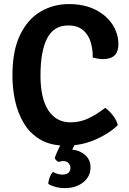

<svg xmlns="http://www.w3.org/2000/svg" viewBox="-20 -718 646 965"><path d="M446 -428.5Q447 -468 436.2 -505Q425.5 -542 398.2 -566Q371 -590 322 -590Q250.5 -590 217 -525.5Q183.5 -461 183.5 -338Q183.5 -223 223.2 -163Q263 -103 334.5 -103Q383.5 -103 426.5 -124Q469.5 -145 508.5 -176Q529 -162 548 -137.2Q567 -112.5 572 -89Q529.5 -47 460 -16.5Q390.5 14 310.5 14Q235 14 183.5 -16Q132 -46 101 -96.8Q70 -147.5 56.2 -210.2Q42.5 -273 42.5 -338.5Q42.5 -464 81.2 -543.2Q120 -622.5 184.5 -660Q249 -697.5 326 -697.5Q402 -697.5 457.8 -670Q513.5 -642.5 544.2 -596.5Q575 -550.5 575 -495.5Q575 -421 498.5 -421Q484 -421 471.8 -423Q459.5 -425 446 -428.5ZM255 76Q260.5 59.5 272.2 34.5Q284 9.5 293 -6H365.5Q360 1 353.2 13.5Q346.5 26 343 34Q382.5 38 408.8 62Q435 86 435 122.5Q435 169 398.5 198.2Q362 227.5 305 227.5Q281 227.5 258.2 221.2Q235.5 215 222.5 206Q223.5 190 229.5 173.8Q235.5 157.5 246 146Q254.5 151.5 267.5 155.5Q280.5 159.5 294 159.5Q314 159.5 324 150Q334 140.5 334 126Q334 111.5 324.2 101.5Q314.5 91.5 297 91.5Q291 91.5 285.5 93Q280 94.5 275 96Q260.5 89.5 255 76Z"/></svg>

Font: Signika SC SemiBold
Style: Regular
Weight: 600
Designer: Anna Giedryś
Foundry: Anna Giedryś
Version: Version 2.000; ttfautohint (v1.8.3) -l 8 -r 50 -G 200 -x 9 -